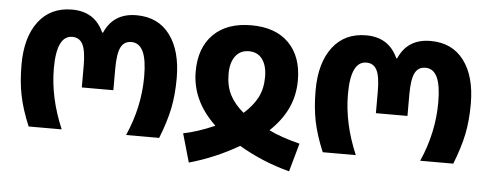

<svg xmlns="http://www.w3.org/2000/svg" viewBox="-46 -674 2276 891"><g transform="rotate(5 1091.5 -228.0)"><path d="M45 -283Q45 -411 101 -484.5Q157 -558 257 -558Q363 -558 405 -464H409Q450 -558 557 -558Q658 -558 713 -484.5Q768 -411 768 -283Q768 -205 755 -141.5Q742 -78 711 0H557Q617 -136 617 -277Q617 -356 599 -394Q581 -432 544 -432Q510 -432 495 -402Q480 -372 480 -302V-202H333V-302Q333 -372 318 -402Q303 -432 269 -432Q196 -432 196 -279Q196 -143 257 0H103Q71 -76 58 -140Q45 -204 45 -283Z M820 -31Q886 -44 966 -79Q853 -186 853 -322Q853 -433 916 -495.5Q979 -558 1092 -558Q1205 -558 1267 -495.5Q1329 -433 1329 -322Q1329 -252 1301.5 -192.5Q1274 -133 1218 -80Q1272 -53 1362 -30L1325 102Q1199 69 1089 4Q979 68 858 102ZM1176 -324Q1176 -377 1154 -407Q1132 -437 1091 -437Q1051 -437 1028.5 -407Q1006 -377 1006 -324Q1006 -268 1027 -227Q1048 -186 1091 -150Q1134 -188 1155 -229Q1176 -270 1176 -324Z M1415 -283Q1415 -411 1471 -484.5Q1527 -558 1627 -558Q1733 -558 1775 -464H1779Q1820 -558 1927 -558Q2028 -558 2083 -484.5Q2138 -411 2138 -283Q2138 -205 2125 -141.5Q2112 -78 2081 0H1927Q1987 -136 1987 -277Q1987 -356 1969 -394Q1951 -432 1914 -432Q1880 -432 1865 -402Q1850 -372 1850 -302V-202H1703V-302Q1703 -372 1688 -402Q1673 -432 1639 -432Q1566 -432 1566 -279Q1566 -143 1627 0H1473Q1441 -76 1428 -140Q1415 -204 1415 -283Z"/></g></svg>

Font: Noto Sans Georgian Bold Narrow
Style: Regular
Weight: 700
Width: 4
Designer: Monotype Design team
Foundry: Monotype Imaging Inc.
Version: Version 1.000